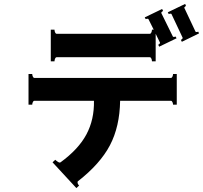

<svg xmlns="http://www.w3.org/2000/svg" viewBox="-20 -888 1040 983"><path d="M999 -717 911 -674 906 -684Q909 -685 912.5 -688.5Q916 -692 915 -695L858 -816Q857 -818 853 -818Q848 -818 844 -816L839 -825L928 -868L932 -858Q922 -851 924 -847L981 -726Q982 -724 986 -724Q991 -724 995 -726ZM270 -595Q265 -595 262 -588Q259 -581 259 -574H240V-736H259Q259 -729 262 -722Q265 -715 270 -715H747Q752 -715 755 -722Q758 -729 758 -736H767L740 -790Q739 -792 736 -792Q730 -792 726 -790L721 -799L810 -842L815 -832Q811 -830 808 -827Q805 -824 806 -821L865 -701Q866 -699 870 -699Q875 -699 879 -701L884 -692L795 -649L790 -659Q793 -660 796.5 -663.5Q800 -667 799 -670L777 -715V-574H758Q758 -581 755 -588Q752 -595 747 -595ZM855 -489Q860 -489 863 -496Q866 -503 866 -509H885V-352H866Q866 -358 863 -365Q860 -372 855 -372H595Q593 -240 543 -144.5Q493 -49 379 40Q377 41 377 45Q377 54 385 62L371 75L249 -57L263 -70Q269 -64 277 -59Q285 -54 290 -57Q382 -124 422.5 -200Q463 -276 461 -372H156Q151 -372 148 -365Q145 -358 145 -352H126V-509H145Q145 -503 148 -496Q151 -489 156 -489Z"/></svg>

Font: Aoboshi One
Style: Regular
Weight: 400
Designer: IKIMOJI
Foundry: Natsumi Matsuba
Version: Version 1.000; ttfautohint (v1.8.3)